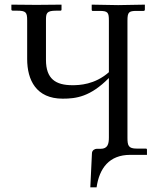

<svg xmlns="http://www.w3.org/2000/svg" viewBox="-20 -666 674 827"><path d="M529 -73V-577C529 -614 535 -619 569 -619H598C602 -619 604 -621 604 -625V-646L489 -644L375 -646V-624C375 -621 376 -619 379 -619H409C445 -619 449 -612 449 -577V-355C388 -301 321 -299 292 -299C220 -299 178 -326 178 -408V-578C178 -609 180 -620 222 -620H239C243 -620 245 -621 245 -625V-646L137 -645L29 -646V-625C29 -622 31 -620 36 -620H53C92 -620 97 -613 97 -578V-412C97 -321 136 -241 250 -241C308 -241 369 -249 449 -330V-74C449 -46 444 -25 413 -25H396C390 -25 376 -20 376 -5L369 141H396C408 59 450 1 541 1H613V-21C613 -24 612 -26 608 -26H569C533 -26 529 -39 529 -73Z"/></svg>

Font: Libertinus Math
Style: Regular
Weight: 400
Designer: Philipp H. Poll, Khaled Hosny
Foundry: Caleb Maclennan
Version: Version 7.050;RELEASE